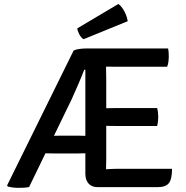

<svg xmlns="http://www.w3.org/2000/svg" viewBox="-20 -922 916 947"><path d="M343 -672.5Q356 -679 374.5 -681Q393 -683 407 -683H482.5L401 -578H395.5Q382 -543 365 -503.8Q348 -464.5 333.5 -432.5L123.5 0.5Q112 3 97.8 3.8Q83.5 4.5 71.5 4.5Q56.5 4.5 43 2.8Q29.5 1 18.5 -2L15 -7.5ZM257 -165Q245.5 -165 224.5 -165.5Q203.5 -166 193.5 -166H151.5L192.5 -252H231Q241 -252 257.5 -252.5Q274 -253 286 -253H346.5Q354.5 -253 367.2 -252.8Q380 -252.5 392.2 -252.2Q404.5 -252 411 -252H449V-166H410.5Q404.5 -166 392 -165.8Q379.5 -165.5 367 -165.2Q354.5 -165 346.5 -165ZM401 -676.5 407 -683H503V-595.5Q503 -574.5 503.5 -561.2Q504 -548 504 -527.5V-139Q504 -125.5 503.5 -113.8Q503 -102 503 -87.5V1H461Q433 1 417 -16.5Q401 -34 401 -65ZM755 -389Q758 -379 759.2 -366.2Q760.5 -353.5 760.5 -345Q760.5 -336 759.2 -323.8Q758 -311.5 755 -300.5H566Q555 -300.5 537.5 -300.8Q520 -301 501.8 -301.2Q483.5 -301.5 468 -302V-388Q483.5 -388 501.8 -388.2Q520 -388.5 537.5 -388.8Q555 -389 566 -389ZM809 -683Q811.5 -671 812 -660.2Q812.5 -649.5 812.5 -640.5Q812.5 -631.5 810.8 -618.2Q809 -605 804.5 -593H566Q555 -593 537.5 -593Q520 -593 501.8 -593.2Q483.5 -593.5 468 -594V-683ZM828.5 -89.5Q828.5 -37.5 812.5 -18.2Q796.5 1 758.5 1H468V-85Q492 -86.5 515.2 -88Q538.5 -89.5 569 -89.5ZM564 -902.5Q574 -895.5 583.8 -881.8Q593.5 -868 600.5 -851.2Q607.5 -834.5 610 -817.5L392 -728.5Q380 -736 371.5 -752Q363 -768 361 -782Z"/></svg>

Font: Signika
Style: Regular
Weight: 400
Designer: Anna Giedry
Foundry: Anna Giedry
Version: Version 2.001